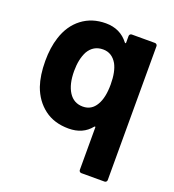

<svg xmlns="http://www.w3.org/2000/svg" viewBox="-130 -623 827 911"><g transform="rotate(20 284.0 -168.0)"><path d="M371 -502Q371 -507 374.5 -510.5Q378 -514 383 -514H500Q505 -514 508.5 -510.5Q512 -507 512 -502V174Q512 179 508.5 182.5Q505 186 500 186H383Q378 186 374.5 182.5Q371 179 371 174V-40Q371 -43 370 -43.5Q369 -44 368 -44Q367 -44 365 -42Q325 8 253 8Q180 8 130.5 -29.5Q81 -67 58 -131Q40 -184 40 -256Q40 -324 57 -376Q79 -445 129.5 -483.5Q180 -522 250 -522Q323 -522 365 -467Q367 -465 368 -465Q369 -465 370 -465.5Q371 -466 371 -469ZM348 -153Q370 -190 370 -257Q370 -321 350 -358Q325 -401 280 -401Q231 -401 206 -358Q185 -318 185 -258Q185 -191 210 -152Q235 -113 281 -113Q325 -113 348 -153Z"/></g></svg>

Font: LinhAnh
Style: Bold
Weight: 700
Designer: Jeremy Tribby
Foundry: Tribby Type
Version: Version 1.408